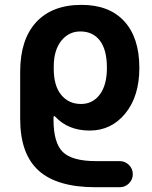

<svg xmlns="http://www.w3.org/2000/svg" viewBox="-20 -577 638 804"><path d="M427.7 -293Q427.7 -368.2 398.4 -406.7Q369.1 -445.3 316.4 -445.3Q267.6 -445.3 236.3 -405.8Q205.1 -366.2 205.1 -298.8V-288.1Q205.1 -217.8 236.3 -179.7Q267.6 -141.6 319.3 -141.6Q368.2 -141.6 397.9 -181.2Q427.7 -220.7 427.7 -293ZM481.4 207H379.9Q218.8 207 141.6 137.2Q64.5 67.4 64.5 -79.1V-276.4Q64.5 -411.1 131.3 -483.9Q198.2 -556.6 321.3 -556.6Q437.5 -556.6 500.5 -487.8Q563.5 -418.9 563.5 -293Q563.5 -173.8 504.9 -102.1Q446.3 -30.3 355.5 -30.3Q264.6 -30.3 210 -89.8Q209 -90.8 206.5 -90.3Q204.1 -89.8 204.1 -86.9V-76.2Q204.1 21.5 243.2 59.6Q282.2 97.7 382.8 97.7H481.4Q503.9 97.7 520 113.8Q536.1 129.9 536.1 152.3Q536.1 174.8 520 190.9Q503.9 207 481.4 207Z"/></svg>

Font: Gen Jyuu GothicX Bold
Style: Bold
Weight: 700
Designer: Ryoko NISHIZUKA (kana &amp; ideographs); Paul D. Hunt (Latin, Greek &amp; Cyrillic); Wenlong ZHANG (bopomofo); Sandoll C
Version: Version 1.058.20140828